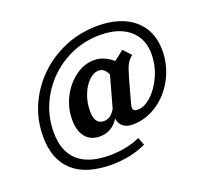

<svg xmlns="http://www.w3.org/2000/svg" viewBox="-116 -678 1016 948"><g transform="rotate(-20 391.5 -204.5)"><path d="M45.6 -115.9Q45.6 -230.4 104.7 -327.5Q163.8 -424.7 264.6 -481.7Q365.4 -538.7 484.5 -538.7Q565.1 -538.7 623.8 -511.8Q682.6 -484.9 713.7 -434.7Q744.8 -384.5 744.8 -315.2Q744.8 -237 708.7 -169.1Q672.5 -101.2 612.5 -61.1Q552.4 -21 483.3 -21Q439.9 -21 420.7 -49.2Q401.5 -77.5 417.2 -133.9L469.3 -321.7Q491.6 -333.7 512.8 -348.8Q534.1 -363.9 559.6 -385.5L597.1 -345.3Q575.2 -326.5 565.7 -307.4Q556.2 -288.4 543.6 -243.7L508.9 -118.5Q503.7 -99.2 508.5 -90.3Q513.3 -81.5 531.9 -81.5Q565.8 -81.5 602.6 -114.7Q639.3 -147.9 663.8 -202.7Q688.4 -257.6 688.4 -318Q688.4 -372 663.3 -411.1Q638.2 -450.2 591.8 -471.1Q545.3 -491.9 480.9 -491.9Q378.3 -491.9 291.4 -441.4Q204.5 -390.8 153.3 -304.8Q102.1 -218.8 102.1 -118Q102.1 -18.2 157.8 32.5Q213.6 83.1 322.9 83.1Q368.2 83.1 408 75.3Q447.7 67.5 484.9 51L500.5 91.1Q465.6 109.1 417.4 119.5Q369.2 129.8 317.1 129.8Q184.2 129.8 114.9 67.1Q45.6 4.4 45.6 -115.9ZM209.1 -149.5Q209.9 -210.5 238.6 -265.1Q267.3 -319.6 313.4 -352.5Q359.6 -385.5 410.8 -385.5Q444.2 -385.5 474.5 -369Q504.8 -352.5 536.5 -317.7L466.8 -276.6Q457.6 -303.8 444.9 -316.4Q432.3 -329 414.7 -329Q387.4 -329 362.5 -304.6Q337.6 -280.2 322 -240.2Q306.4 -200.2 306.4 -156.2Q306 -120.8 318.2 -103.2Q330.3 -85.5 355 -85.5Q377 -85.5 393.8 -100Q410.5 -114.5 425.7 -146.8L422.4 -102.4Q405.9 -62.5 377.4 -41.7Q349 -21 311.5 -21Q261.7 -21 234.8 -54.9Q207.9 -88.9 209.1 -149.5Z"/></g></svg>

Font: Playfair Micro SmCond SmLight
Style: Italic
Weight: 360
Width: 4
Italic angle: -15.6°
Designer: Claus Eggers Sørensen
Foundry: Claus Eggers Sørensen
Version: Version 2.203;Glyphs 3.3 (3326)